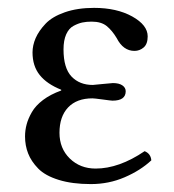

<svg xmlns="http://www.w3.org/2000/svg" viewBox="-20 -460 445 490"><path d="M43.9 -111.8Q43.9 -127.4 47.9 -142.3Q51.8 -157.2 61.3 -173.8Q70.8 -190.4 89.8 -204.8Q108.9 -219.2 136.2 -229V-231Q99.6 -245.6 81.3 -268.6Q63 -291.5 63 -326.2Q63 -344.2 71 -362.8Q79.1 -381.3 96.2 -399.4Q113.3 -417.5 145.5 -428.7Q177.7 -439.9 220.2 -439.9Q277.8 -439.9 317.4 -418Q356.9 -396 356.9 -367.2Q356.9 -347.7 346.7 -338.9Q336.4 -330.1 323.2 -330.1Q294.4 -330.1 277.8 -362.8Q266.1 -382.3 252.2 -393.6Q238.3 -404.8 213.9 -404.8Q200.7 -404.8 190.2 -402.6Q179.7 -400.4 167.7 -394Q155.8 -387.7 148.9 -372.3Q142.1 -356.9 142.1 -334Q142.1 -286.1 162.6 -264.6Q183.1 -243.2 216.8 -243.2Q217.8 -243.2 241.7 -245.6Q265.6 -248 268.1 -248Q283.7 -248 292.2 -242.2Q300.8 -236.3 300.8 -227.1Q300.8 -203.1 267.1 -203.1Q263.7 -203.1 242.2 -206.1Q220.7 -209 215.8 -209Q175.8 -209 153.8 -185.8Q131.8 -162.6 131.8 -121.1Q131.8 -81.1 158.2 -55.4Q184.6 -29.8 224.1 -29.8Q283.7 -29.8 349.1 -74.2Q364.7 -67.9 366.2 -50.8Q338.4 -24.9 298.1 -7.6Q257.8 9.8 211.9 9.8Q164.1 9.8 129.6 -1Q95.2 -11.7 77.4 -30Q59.6 -48.3 51.8 -68.4Q43.9 -88.4 43.9 -111.8Z"/></svg>

Font: Common Serif News
Style: Regular
Weight: 450
Designer: Philipp H. Poll, Khaled Hosny
Foundry: Stefan Peev, Context Ltd.
Version: Version 1.026